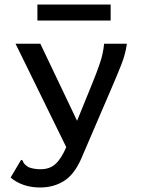

<svg xmlns="http://www.w3.org/2000/svg" viewBox="-20 -657 640 852"><path d="M158 175Q80 175 27 131L69 60L74 52L81 56Q83 64 88 70Q93 76 107 85Q130 94 160 94Q201 94 226.5 70.5Q252 47 274 -4L49 -463H159L322 -121L390 -288Q408 -332 423 -375.5Q438 -419 442 -463H543Q537 -417 517.5 -368Q498 -319 478 -273L341 46Q310 117 264 146Q218 175 158 175ZM146 -566V-637H471V-566Z"/></svg>

Font: Inconsolata Expanded SemiBold
Style: Regular
Weight: 600
Width: 7
Monospace: yes
Designer: Raph Levien, Cyreal, Brenton Simpson
Foundry: Raph Levien, Cyreal, Google
Version: Version 3.001; ttfautohint (v1.8.2.53-6de2)